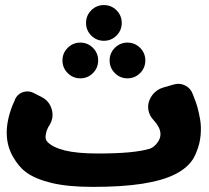

<svg xmlns="http://www.w3.org/2000/svg" viewBox="-20 -730 820 754"><path d="M31.2 -114C46.4 -87.7 63.3 -67.7 82 -53.9C105.9 -36.2 139.2 -22.1 181.9 -11.7C224.6 -1.3 278.8 3.9 344.3 3.9C421.4 3.9 486.5 -0.2 539.6 -8.6C592.7 -16.9 635.6 -29.4 668.4 -46.1C701.2 -62.7 725 -83.5 739.9 -108.5C744.7 -116.7 748.9 -125.6 752.3 -135.2C760.7 -155.5 765.9 -177 767.9 -199.7C769.9 -222.4 769.1 -243.5 765.5 -263.2C761.9 -282.9 758.3 -298.8 754.8 -311.1C751.2 -323.4 747.3 -334.6 743 -344.8C740.9 -349.8 739 -354.8 737.2 -359.9C732 -375 722.3 -386.3 708 -393.8C693.7 -401.3 678.8 -402.8 663.2 -398.4L623.7 -387.1C597.4 -379.6 578.6 -363.3 567.5 -338.2C561.6 -324.5 560.1 -310.5 563.1 -296.1C566.1 -281.7 572.8 -269.1 583.2 -258.3C590.9 -250.3 597.3 -241.4 602.5 -231.6C613.4 -211 612.7 -191.5 600.5 -173.1C591.6 -159.7 581 -150.6 568.5 -146C547.7 -139.8 520.6 -135.1 487.3 -131.9C453.9 -128.8 413 -127.2 364.7 -127.2C309.5 -127.2 266 -131.3 234.2 -139.3C202.5 -147.4 179.9 -158.5 166.6 -172.6C161 -178.6 158.4 -185.6 158.9 -193.7C160 -210.5 165.5 -226.1 175.5 -240.5C186.7 -259.6 189.2 -279.9 183 -301.3C176.8 -322.6 163.8 -338.4 144 -348.6L111.8 -365.1C99.8 -371.1 87.5 -372.6 74.8 -369.5C62.1 -366.4 52 -359.6 44.3 -349.2C41.2 -344.9 38.7 -339.7 36.8 -333.6L28.4 -314.5C-1.8 -236.5 -0.9 -169.7 31.2 -114ZM225.3 -492.6C225.3 -473.2 232.1 -456.7 245.8 -443C259.5 -429.3 276 -422.4 295.4 -422.4C314.7 -422.4 331.3 -429.3 345 -443C358.7 -456.7 365.5 -473.2 365.5 -492.6C365.5 -511.9 358.7 -528.5 345 -542.1C331.3 -555.8 314.7 -562.7 295.4 -562.7C276 -562.7 259.5 -555.8 245.8 -542.1C232.1 -528.5 225.3 -511.9 225.3 -492.6ZM410.5 -492.6C410.5 -473.2 417.3 -456.7 431 -443C444.7 -429.3 461.3 -422.4 480.6 -422.4C500 -422.4 516.5 -429.3 530.2 -443C543.9 -456.7 550.7 -473.2 550.7 -492.6C550.7 -511.9 543.9 -528.5 530.2 -542.1C516.5 -555.8 500 -562.7 480.6 -562.7C461.3 -562.7 444.7 -555.8 431 -542.1C417.3 -528.5 410.5 -511.9 410.5 -492.6ZM317.9 -640C317.9 -620.6 324.7 -604.1 338.4 -590.4C352.1 -576.7 368.6 -569.8 388 -569.8C407.4 -569.8 423.9 -576.7 437.6 -590.4C451.3 -604.1 458.1 -620.6 458.1 -640C458.1 -659.3 451.3 -675.9 437.6 -689.6C423.9 -703.2 407.4 -710.1 388 -710.1C368.6 -710.1 352.1 -703.2 338.4 -689.6C324.7 -675.9 317.9 -659.3 317.9 -640Z"/></svg>

Font: Qalbi
Style: Regular
Weight: 400
Version: Version 001.000